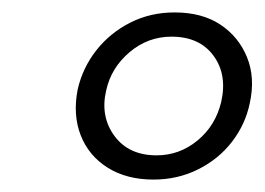

<svg xmlns="http://www.w3.org/2000/svg" viewBox="-20 -682 426 309"><path d="M227 -393Q184 -393 153.5 -412Q123 -431 110 -464Q97 -497 105 -538Q113 -573 135 -601Q157 -629 189.5 -645.5Q222 -662 261 -662Q305 -662 334.5 -642.5Q364 -623 377.5 -590Q391 -557 382 -516Q375 -482 353.5 -454Q332 -426 299 -409.5Q266 -393 227 -393ZM232 -432Q269 -432 298 -456Q327 -480 336 -518Q346 -562 323.5 -592.5Q301 -623 256 -623Q218 -623 188.5 -598Q159 -573 151 -537Q141 -495 164 -463.5Q187 -432 232 -432Z"/></svg>

Font: Ysabeau Office Light
Style: Italic
Weight: 300
Italic angle: -12°
Designer: Christian Thalmann (Catharsis Fonts)
Version: Version 2.001;gftools[0.9.30]; featfreeze: tnum,lnum,ss02